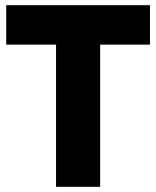

<svg xmlns="http://www.w3.org/2000/svg" viewBox="-20 -720 601 740"><path d="M4 -548V-700H558V-548H366V0H196V-548Z"/></svg>

Font: renner_700bold
Style: Bold
Weight: 700
Version: Version 003.000 ; ttfautohint (v0.97) -l 8 -r 50 -G 200 -x 1